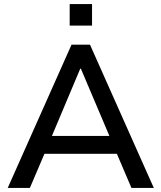

<svg xmlns="http://www.w3.org/2000/svg" viewBox="-20 -925 794 945"><path d="M18 0 332 -705H423L737 0H627L542 -199L590 -168H164L212 -199L127 0ZM375 -587 225 -231 200 -256H554L529 -231L378 -587ZM323 -799V-905H433V-799Z"/></svg>

Font: NunitoSans_10ptSemiBold
Style: Regular
Weight: 600
Designer: Vernon Adams
Foundry: Vernon Adams
Version: Version 3.101;gftools[0.9.27]